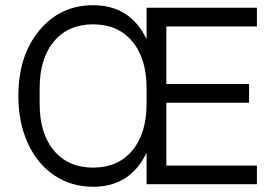

<svg xmlns="http://www.w3.org/2000/svg" viewBox="-20 -710 1070 740"><path d="M338.9 9.8Q255.4 9.8 189.9 -33.7Q124.5 -77.1 87.6 -157Q50.8 -236.8 50.8 -339.8Q50.8 -495.6 131.6 -592.8Q212.4 -689.9 338.9 -689.9Q481.9 -689.9 544.9 -559.1V-680.2H970.2V-607.9H621.1V-386.2H939.9V-314H621.1V-71.8H970.2V0H544.9V-121.1Q481.9 9.8 338.9 9.8ZM132.8 -310.1Q132.8 -195.3 188 -129.6Q243.2 -64 338.9 -64Q434.6 -64 489.7 -129.6Q544.9 -195.3 544.9 -310.1V-370.1Q544.9 -484.9 489.7 -550.5Q434.6 -616.2 338.9 -616.2Q243.2 -616.2 188 -550.5Q132.8 -484.9 132.8 -370.1Z"/></svg>

Font: TASA Orbiter Text
Style: Regular
Weight: 400
Designer: Weizhong Zhang
Version: Version 1.000;Glyphs 3.1.2 (3151)